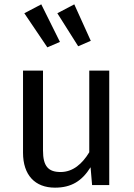

<svg xmlns="http://www.w3.org/2000/svg" viewBox="-20 -852 615 884"><path d="M86 -149C86 -46 141 12 233 12C308 12 357 -18 397 -82L404 0H483V-527H391V-151C359 -98 316 -60 259 -60C202 -60 178 -87 178 -159V-527H86ZM198 -634 256 -659 170 -832 92 -791ZM244 -791 340 -639 398 -664 322 -832Z"/></svg>

Font: FiraGO Unicode
Style: Regular
Weight: 400
Designer: bBox Type
Foundry: bBox Type GmbH
Version: Version 1.001;PS 001.001;hotconv 1.0.88;makeotf.lib2.5.64775